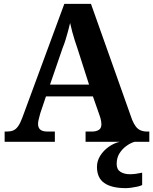

<svg xmlns="http://www.w3.org/2000/svg" viewBox="-20 -734 793 994"><path d="M4 0V-53H16Q34 -53 48 -58.5Q62 -64 73.5 -80Q85 -96 96 -126L313 -714H451L664 -114Q673 -92 683.5 -78.5Q694 -65 708.5 -59Q723 -53 741 -53H753V0H423V-53H456Q478 -53 491.5 -61.5Q505 -70 505 -91Q505 -99 503.5 -107Q502 -115 500 -122.5Q498 -130 496 -135L461 -235H218L189 -149Q187 -141 184 -130.5Q181 -120 179 -110Q177 -100 177 -92Q177 -73 188.5 -63Q200 -53 226 -53H264V0ZM239 -296H441L382 -480Q374 -503 367 -525Q360 -547 354 -569.5Q348 -592 343 -615Q338 -593 332 -571.5Q326 -550 319.5 -528.5Q313 -507 304 -485ZM631 240Q558 240 520 213.5Q482 187 482 130Q482 99 499 72Q516 45 543 26Q570 7 600 0H677Q656 6 634.5 21.5Q613 37 598.5 60Q584 83 584 115Q584 143 603.5 155.5Q623 168 653 168Q667 168 682.5 166Q698 164 716 160V224Q706 229 690 232.5Q674 236 658 238Q642 240 631 240Z"/></svg>

Font: Noto Serif Khmer
Style: Bold
Weight: 700
Version: Version 2.003